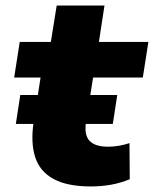

<svg xmlns="http://www.w3.org/2000/svg" viewBox="-20 -660 554 691"><path d="M307 11Q222 11 172.5 -16Q123 -43 106.5 -95Q90 -147 101 -221L126 -381H31L51 -509H163L184 -640H356L336 -509H514L494 -381H315L290 -223Q282 -175 302 -153.5Q322 -132 369 -132Q388 -132 408.5 -135.5Q429 -139 446 -145L447 -15Q413 -1 378.5 5Q344 11 307 11ZM37 -214 53 -318H402L386 -214Z"/></svg>

Font: Nunito Sans 6pt Black
Style: Italic
Weight: 900
Italic angle: -9°
Version: Version 3.101;gftools[0.9.27]